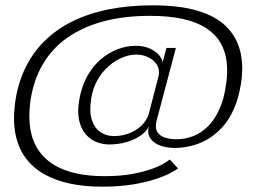

<svg xmlns="http://www.w3.org/2000/svg" viewBox="-20 -692 984 721"><path d="M363 9Q428 9 477.8 0.8Q527.5 -7.5 563.2 -19.2Q599 -31 620 -42.2Q641 -53.5 648.5 -59.5L617.5 -93Q613.5 -89.5 597.2 -79.2Q581 -69 551 -58Q521 -47 476.8 -38.8Q432.5 -30.5 372 -30.5Q315 -30.5 268 -40.5Q221 -50.5 185.5 -71.2Q150 -92 126.8 -124.5Q103.5 -157 95 -201.8Q86.5 -246.5 93 -304Q103.5 -385.5 138.8 -447.2Q174 -509 232.2 -550Q290.5 -591 368.5 -611.8Q446.5 -632.5 542 -632.5Q614.5 -632.5 667 -620.8Q719.5 -609 754 -586.5Q788.5 -564 807.2 -532.5Q826 -501 831 -461.2Q836 -421.5 829 -375.5Q821.5 -320 803.2 -280.5Q785 -241 760 -216.5Q735 -192 704.5 -180.5Q674 -169 642 -169Q617.5 -169 598 -175.8Q578.5 -182.5 570 -198Q561.5 -213.5 568.5 -240.5L640.5 -512H605L590 -456Q591 -467.5 579.2 -482.5Q567.5 -497.5 544.8 -508.8Q522 -520 488.5 -520Q456 -520 422 -507.2Q388 -494.5 358.2 -469Q328.5 -443.5 307.2 -405.2Q286 -367 277.5 -316Q270 -272 277 -240.8Q284 -209.5 300.8 -189.2Q317.5 -169 341 -159.2Q364.5 -149.5 390.5 -149.5Q423.5 -149.5 453.5 -158Q483.5 -166.5 506.5 -181.8Q529.5 -197 539.5 -218.5Q533.5 -199 539.2 -183.5Q545 -168 559 -157.5Q573 -147 593.2 -141.8Q613.5 -136.5 636 -136.5Q666 -136.5 698 -144.2Q730 -152 759.8 -169.2Q789.5 -186.5 815 -214.5Q840.5 -242.5 858.5 -283.2Q876.5 -324 885 -378.5Q895.5 -445 882.2 -499Q869 -553 830 -592Q791 -631 722.8 -651.5Q654.5 -672 554 -672Q464.5 -672 389 -657Q313.5 -642 252.5 -612Q191.5 -582 146.5 -537.2Q101.5 -492.5 73.5 -433.5Q45.5 -374.5 36 -301Q28 -235 39 -184Q50 -133 78 -96.5Q106 -60 148 -36.8Q190 -13.5 244.5 -2.2Q299 9 363 9ZM407.5 -181Q379 -181 357 -196Q335 -211 325 -241.5Q315 -272 322 -319Q328 -360 346 -391.5Q364 -423 388.8 -444.2Q413.5 -465.5 440.2 -476.2Q467 -487 491 -487Q515.5 -487 536.8 -477Q558 -467 569.2 -449Q580.5 -431 575.5 -406.5L539 -265.5Q527.5 -227.5 490.5 -204.2Q453.5 -181 407.5 -181Z"/></svg>

Font: Anybody SemiExpanded Light
Style: Italic
Weight: 300
Width: 6
Italic angle: -10°
Version: Version 1.113;gftools[0.9.25]